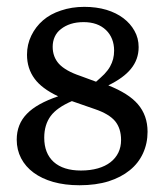

<svg xmlns="http://www.w3.org/2000/svg" viewBox="-20 -530 486 566"><path d="M299.3 -278.3Q359.4 -254.4 386.2 -223.1Q415 -189.9 415 -141.6Q415 -107.4 401.6 -78.1Q388.2 -48.8 362.5 -28.1Q336.9 -7.3 300.3 4.4Q262.7 16.1 214.4 16.1Q171.4 16.1 136.7 6.3Q103 -3.4 79.1 -21Q55.2 -38.6 42.2 -63.5Q29.3 -88.4 29.3 -118.2Q29.3 -164.1 59.6 -194.8Q88.4 -224.6 151.4 -246.1Q103 -269 82 -297.9Q59.6 -328.1 59.6 -368.7Q59.6 -398.9 72.3 -425Q85 -451.2 106.7 -470Q128.4 -488.8 159.7 -499Q191.4 -509.8 228.5 -509.8Q264.2 -509.8 293.9 -501Q322.8 -492.2 343.8 -476.3Q364.7 -460.4 376.5 -439Q388.7 -417.5 388.7 -391.1Q388.7 -354.5 365.7 -326.7Q344.2 -300.3 299.3 -278.3ZM316.4 -380.9Q316.4 -399.4 310.3 -414.8Q304.2 -430.2 292.5 -441.4Q280.3 -453.1 263.7 -459Q247.1 -464.8 226.6 -464.8Q205.6 -464.8 188.7 -459.5Q171.9 -454.1 159.7 -444.3Q147.5 -435.1 141.4 -421.6Q135.3 -408.2 135.3 -392.1Q135.3 -362.3 153.8 -341.8Q173.3 -320.8 216.8 -306.2L263.2 -289.1Q277.3 -301.3 287.6 -311.5Q298.3 -322.8 304.4 -333.7Q310.5 -344.7 313.5 -356.2Q316.4 -367.7 316.4 -380.9ZM305.7 -51.8Q320.8 -63.5 328.9 -80.1Q336.9 -96.7 336.9 -117.2Q336.9 -151.4 319.3 -172.9Q301.3 -194.3 259.3 -208.5L191.9 -231.9Q147.9 -212.9 129.4 -188Q110.4 -162.1 110.4 -124Q110.4 -78.1 138.2 -52.7Q166.5 -27.3 218.8 -27.3Q246.1 -27.3 268.6 -33.7Q290.5 -40 305.7 -51.8Z"/></svg>

Font: RIT Rachana
Style: Bold
Weight: 700
Designer: Hussain KH
Version: 1.5.2